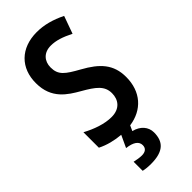

<svg xmlns="http://www.w3.org/2000/svg" viewBox="-302 -773 1063 1063"><g transform="rotate(-45 229.5 -242.0)"><path d="M314 128C314 85 284 50 234 38L248 7C354 -8 422 -83 422 -198C422 -297 370 -352 274 -405C195 -449 163 -471 163 -531C163 -581 195 -616 249 -616C290 -616 329 -603 381 -577L418 -680C359 -709 304 -724 247 -724C121 -724 43 -645 44 -526C44 -405 124 -357 190 -319C263 -277 303 -248 303 -190C303 -139 273 -98 208 -98C152 -98 92 -120 38 -149V-28C79 -7 128 5 176 9L143 80C195 86 220 105 220 134C220 159 203 171 176 171C159 171 136 167 119 163V234C136 238 155 240 179 240C277 240 314 200 314 128Z"/></g></svg>

Font: Noto Sans Sinhala UI Condensed SemiBold
Style: Regular
Weight: 600
Width: 3
Designer: Jelle Bosma - Monotype Design Team
Foundry: Monotype Imaging Inc.
Version: Version 2.006